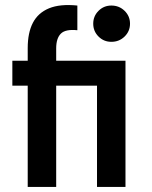

<svg xmlns="http://www.w3.org/2000/svg" viewBox="-20 -742 603 762"><path d="M422 -576Q392 -576 371 -597Q350 -618 350 -648Q350 -678 371 -699Q392 -720 422 -720Q453 -720 474.5 -699Q496 -678 496 -648Q496 -618 474.5 -597Q453 -576 422 -576ZM478 -501V0H365V-402H29V-501ZM90 -551Q90 -612 110.5 -651.5Q131 -691 174.5 -709Q218 -727 287 -720V-622Q240 -627 221.5 -608.5Q203 -590 203 -550V0H90Z"/></svg>

Font: Albert Sans SemiBold
Style: Regular
Weight: 600
Designer: Andreas Rasmussen
Foundry: a.Foundry
Version: Version 1.025